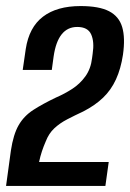

<svg xmlns="http://www.w3.org/2000/svg" viewBox="-23 -614 429 634"><path d="M-3 0Q1 -30 5 -58.5Q9 -87 13 -117Q21 -170 38.5 -200.5Q56 -231 87 -251Q118 -271 162 -292Q190 -304 215.5 -320.5Q241 -337 259 -362Q277 -387 281 -422L283 -437Q289 -476 278 -500.5Q267 -525 232 -525Q200 -525 180.5 -500.5Q161 -476 154 -427L148 -383H52L62 -452Q73 -524 119 -559Q165 -594 243 -594Q304 -594 337 -577Q370 -560 380.5 -524.5Q391 -489 383 -433Q376 -387 360 -352Q344 -317 317.5 -291.5Q291 -266 252 -246Q224 -233 199 -220Q174 -207 156 -190Q138 -173 128 -147Q121 -131 115.5 -114.5Q110 -98 106 -79H336L325 0Z"/></svg>

Font: Alumni Sans SemiBold
Style: Italic
Weight: 600
Italic angle: -8°
Version: Version 1.016